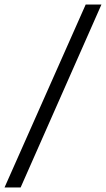

<svg xmlns="http://www.w3.org/2000/svg" viewBox="-65 -755 468 847"><path d="M-45 72H26L382.5 -735H313Z"/></svg>

Font: League Gothic SemiCondensed Italic
Style: Regular
Weight: 400
Width: 4
Designer: The League of Moveable Type
Version: Version 1.600; ttfautohint (v1.8.3)